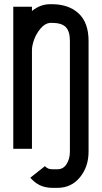

<svg xmlns="http://www.w3.org/2000/svg" viewBox="-20 -716 490 924"><path d="M220.7 -606Q195.8 -603.5 175 -578.6Q154.3 -553.7 144 -524.9Q133.8 -496.1 133.8 -475.1V0H43.9V-683.6H133.8V-663.1Q174.3 -695.8 220.7 -695.8H229.5Q310.5 -695.8 358.4 -651.4Q406.2 -606.9 406.2 -519V13.7Q406.2 86.9 364.5 137.5Q322.8 188 256.8 188H231.9Q219.2 188 207.5 186Q195.8 184.1 186.5 181.2Q177.2 178.2 168.7 173.8Q160.2 169.4 154.3 165.3Q148.4 161.1 143.1 156.5Q137.7 151.9 134.8 148.7Q131.8 145.5 128.9 142.6L126 139.2L196.3 83.5L198.7 85.9Q201.2 88.4 202.6 89.4Q204.1 90.3 207.3 92.5Q210.4 94.7 213.6 95.7Q216.8 96.7 221.7 97.7Q226.6 98.6 231.9 98.6H256.8Q284.7 98.6 300.5 73.5Q316.4 48.3 316.4 13.7V-519Q316.4 -565.4 296.4 -585.7Q276.4 -606 229.5 -606Z"/></svg>

Font: Anka/Coder Narrow
Style: Bold
Weight: 700
Width: 3
Monospace: yes
Version: Version 001.100